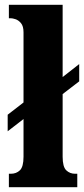

<svg xmlns="http://www.w3.org/2000/svg" viewBox="-20 -780 351 800"><path d="M17 0V-56H25Q48 -56 63 -70.5Q78 -85 78 -127V-284L12 -233V-302L78 -353V-645Q78 -671 67.5 -683.5Q57 -696 44.5 -700Q32 -704 25 -704H17V-760H241V-459L310 -513V-441L241 -388V-127Q241 -85 256 -70.5Q271 -56 293 -56H302V0Z"/></svg>

Font: Noto Serif Bengali ExtraCondensed Black
Style: Regular
Weight: 900
Width: 2
Designer: Juan Bruce, Universal Thirst, Indian Type Foundry and the Monotype Design Team.
Foundry: Monotype Imaging Inc.
Version: Version 2.003; ttfautohint (v1.8.4.7-5d5b)